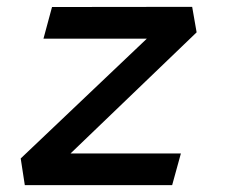

<svg xmlns="http://www.w3.org/2000/svg" viewBox="-20 -541 660 561"><path d="M52.5 0H483L508.5 -92.5H186L554.5 -446.5L541.5 -521L132 -520.5L107 -428H409L40.5 -78Z"/></svg>

Font: Monaspace Krypton Medium
Style: Italic
Weight: 500
Italic angle: -11°
Designer: Riley Cran & the Lettermatic Team
Foundry: Lettermatic
Version: Version 1.101 (Monaspace Krypton)